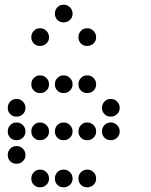

<svg xmlns="http://www.w3.org/2000/svg" viewBox="-20 -808 640 815"><path d="M249 -788Q234 -788 223.5 -777Q213 -766 213 -751V-749Q213 -734 223.5 -723.5Q234 -713 249 -713H251Q266 -713 277 -723.5Q288 -734 288 -749V-751Q288 -766 277 -777Q266 -788 251 -788ZM149 -688Q134 -688 123.5 -677Q113 -666 113 -651V-649Q113 -634 123.5 -623.5Q134 -613 149 -613H151Q166 -613 177 -623.5Q188 -634 188 -649V-651Q188 -666 177 -677Q166 -688 151 -688ZM349 -688Q334 -688 323.5 -677Q313 -666 313 -651V-649Q313 -634 323.5 -623.5Q334 -613 349 -613H351Q366 -613 377 -623.5Q388 -634 388 -649V-651Q388 -666 377 -677Q366 -688 351 -688ZM149 -488Q134 -488 123.5 -477Q113 -466 113 -451V-449Q113 -434 123.5 -423.5Q134 -413 149 -413H151Q166 -413 177 -423.5Q188 -434 188 -449V-451Q188 -466 177 -477Q166 -488 151 -488ZM249 -488Q234 -488 223.5 -477Q213 -466 213 -451V-449Q213 -434 223.5 -423.5Q234 -413 249 -413H251Q266 -413 277 -423.5Q288 -434 288 -449V-451Q288 -466 277 -477Q266 -488 251 -488ZM349 -488Q334 -488 323.5 -477Q313 -466 313 -451V-449Q313 -434 323.5 -423.5Q334 -413 349 -413H351Q366 -413 377 -423.5Q388 -434 388 -449V-451Q388 -466 377 -477Q366 -488 351 -488ZM49 -388Q34 -388 23.5 -377Q13 -366 13 -351V-349Q13 -334 23.5 -323.5Q34 -313 49 -313H51Q66 -313 77 -323.5Q88 -334 88 -349V-351Q88 -366 77 -377Q66 -388 51 -388ZM449 -388Q434 -388 423.5 -377Q413 -366 413 -351V-349Q413 -334 423.5 -323.5Q434 -313 449 -313H451Q466 -313 477 -323.5Q488 -334 488 -349V-351Q488 -366 477 -377Q466 -388 451 -388ZM49 -288Q34 -288 23.5 -277Q13 -266 13 -251V-249Q13 -234 23.5 -223.5Q34 -213 49 -213H51Q66 -213 77 -223.5Q88 -234 88 -249V-251Q88 -266 77 -277Q66 -288 51 -288ZM149 -288Q134 -288 123.5 -277Q113 -266 113 -251V-249Q113 -234 123.5 -223.5Q134 -213 149 -213H151Q166 -213 177 -223.5Q188 -234 188 -249V-251Q188 -266 177 -277Q166 -288 151 -288ZM249 -288Q234 -288 223.5 -277Q213 -266 213 -251V-249Q213 -234 223.5 -223.5Q234 -213 249 -213H251Q266 -213 277 -223.5Q288 -234 288 -249V-251Q288 -266 277 -277Q266 -288 251 -288ZM349 -288Q334 -288 323.5 -277Q313 -266 313 -251V-249Q313 -234 323.5 -223.5Q334 -213 349 -213H351Q366 -213 377 -223.5Q388 -234 388 -249V-251Q388 -266 377 -277Q366 -288 351 -288ZM449 -288Q434 -288 423.5 -277Q413 -266 413 -251V-249Q413 -234 423.5 -223.5Q434 -213 449 -213H451Q466 -213 477 -223.5Q488 -234 488 -249V-251Q488 -266 477 -277Q466 -288 451 -288ZM49 -188Q34 -188 23.5 -177Q13 -166 13 -151V-149Q13 -134 23.5 -123.5Q34 -113 49 -113H51Q66 -113 77 -123.5Q88 -134 88 -149V-151Q88 -166 77 -177Q66 -188 51 -188ZM149 -88Q134 -88 123.5 -77Q113 -66 113 -51V-49Q113 -34 123.5 -23.5Q134 -13 149 -13H151Q166 -13 177 -23.5Q188 -34 188 -49V-51Q188 -66 177 -77Q166 -88 151 -88ZM249 -88Q234 -88 223.5 -77Q213 -66 213 -51V-49Q213 -34 223.5 -23.5Q234 -13 249 -13H251Q266 -13 277 -23.5Q288 -34 288 -49V-51Q288 -66 277 -77Q266 -88 251 -88ZM349 -88Q334 -88 323.5 -77Q313 -66 313 -51V-49Q313 -34 323.5 -23.5Q334 -13 349 -13H351Q366 -13 377 -23.5Q388 -34 388 -49V-51Q388 -66 377 -77Q366 -88 351 -88Z"/></svg>

Font: Doto Rounded
Style: Bold
Weight: 700
Monospace: yes
Version: Version 1.000